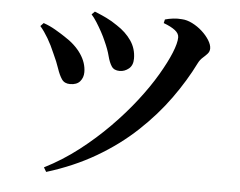

<svg xmlns="http://www.w3.org/2000/svg" viewBox="-53 -776 1105 883"><g transform="rotate(5 500.0 -334.5)"><path d="M179 23Q262 -19 335.5 -76Q409 -133 472 -197Q535 -261 585 -325.5Q635 -390 670 -449.5Q705 -509 723.5 -554.5Q742 -600 742 -626Q742 -644 723.5 -658.5Q705 -673 670 -686L674 -703Q691 -708 711.5 -710.5Q732 -713 752 -711Q775 -710 800 -697.5Q825 -685 846 -666Q867 -647 880 -626Q893 -605 893 -588Q893 -574 883.5 -563.5Q874 -553 862 -542.5Q850 -532 842 -516Q801 -433 741 -349.5Q681 -266 600 -190Q519 -114 417 -54.5Q315 5 191 43ZM265 -369Q239 -369 226.5 -387.5Q214 -406 204 -436Q194 -466 177 -502Q161 -540 143 -570.5Q125 -601 106 -623L120 -638Q149 -628 175.5 -612.5Q202 -597 220 -585Q271 -553 298.5 -512.5Q326 -472 326 -429Q326 -404 311 -386.5Q296 -369 265 -369ZM487 -449Q461 -449 449.5 -466.5Q438 -484 430.5 -513.5Q423 -543 406 -580Q398 -599 386 -621Q374 -643 361 -663.5Q348 -684 336 -697L350 -711Q380 -699 405 -687Q430 -675 456 -657Q498 -630 523 -593.5Q548 -557 548 -511Q548 -480 529 -464.5Q510 -449 487 -449Z"/></g></svg>

Font: Noto Serif JP ExtraLight
Style: Bold
Weight: 700
Version: Version 2.003-H1;hotconv 1.1.1;makeotfexe 2.6.0